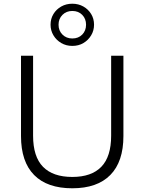

<svg xmlns="http://www.w3.org/2000/svg" viewBox="-20 -1005 777 1033"><path d="M369 8Q234 8 163.5 -63.5Q93 -135 93 -273V-705H158V-275Q158 -162 211.5 -107.5Q265 -53 369 -53Q472 -53 525 -107.5Q578 -162 578 -275V-705H644V-273Q644 -135 573.5 -63.5Q503 8 369 8ZM369 -758Q336 -758 309.5 -773.5Q283 -789 267.5 -815Q252 -841 252 -872Q252 -904 267.5 -929.5Q283 -955 309.5 -970Q336 -985 369 -985Q402 -985 428.5 -970Q455 -955 470.5 -929.5Q486 -904 486 -872Q486 -841 470.5 -815Q455 -789 429 -773.5Q403 -758 369 -758ZM369 -798Q402 -798 422.5 -819Q443 -840 443 -872Q443 -904 422.5 -925Q402 -946 369 -946Q337 -946 316 -925Q295 -904 295 -872Q295 -840 316 -819Q337 -798 369 -798Z"/></svg>

Font: Nunito Sans 10pt Light
Style: Regular
Weight: 300
Designer: Vernon Adams
Foundry: Vernon Adams
Version: Version 3.101;gftools[0.9.27]